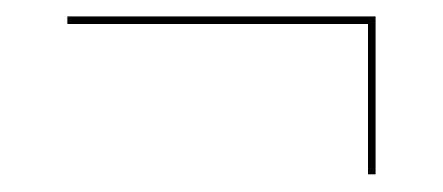

<svg xmlns="http://www.w3.org/2000/svg" viewBox="-20 -410 526 228"><path d="M417 -381.5H60V-390.5H426V-203H417Z"/></svg>

Font: Bodoni* 24pt
Style: Regular
Weight: 400
Version: Version 2.3